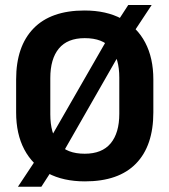

<svg xmlns="http://www.w3.org/2000/svg" viewBox="-20 -694 662 750"><path d="M312 14.5Q227 14.5 167 -17.5Q107 -49.5 75 -110Q43 -170.5 43 -255V-383.5Q43 -513 111 -583Q179 -653 310 -653Q395.5 -653 455.5 -620.5Q515.5 -588 547.2 -527.8Q579 -467.5 579 -383.5V-255Q579 -124.5 511.2 -55Q443.5 14.5 312 14.5ZM50 35.5 135 -92.5 163.5 -131 414 -567 432 -599 481 -674.5H572.5L489.5 -549L462.5 -511L213 -75L198 -52L141.5 35.5ZM311 -93.5Q378.5 -93.5 412.2 -134Q446 -174.5 446 -249.5V-391Q446 -465 414 -505Q382 -545 311 -545Q243.5 -545 210 -504.5Q176.5 -464 176.5 -389V-247.5Q176.5 -172.5 208.8 -133Q241 -93.5 311 -93.5Z"/></svg>

Font: Anek Gurmukhi Medium SemiBold
Style: Regular
Weight: 600
Version: Version 1.003